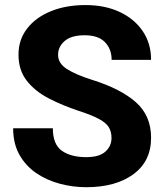

<svg xmlns="http://www.w3.org/2000/svg" viewBox="-20 -741 661 770"><path d="M427.2 -187.5Q427.2 -211.4 417.2 -229.2Q407.2 -247.1 378.7 -262.9Q350.1 -278.8 294.4 -296.9Q231 -317.9 176 -346.2Q121.1 -374.5 87.6 -417Q54.2 -459.5 54.2 -522Q54.2 -582 88.9 -626.7Q123.5 -671.4 184.1 -696Q244.6 -720.7 322.8 -720.7Q400.9 -720.7 460.2 -692.9Q519.5 -665 552.7 -615.7Q585.9 -566.4 585.9 -501H427.7Q427.7 -544.4 400.9 -572Q374 -599.6 319.3 -599.6Q266.1 -599.6 239.5 -576.7Q212.9 -553.7 212.9 -521Q212.9 -486.8 248.5 -464.1Q284.2 -441.4 349.1 -420.9Q463.4 -385.3 524.7 -331.3Q585.9 -277.3 585.9 -188.5Q585.9 -94.2 514.9 -42.2Q443.8 9.8 325.7 9.8Q272 9.8 219.7 -4.2Q167.5 -18.1 125.2 -46.9Q83 -75.7 57.9 -120.4Q32.7 -165 32.7 -226.6H191.9Q191.9 -162.1 228 -136.5Q264.2 -110.8 325.7 -110.8Q378.4 -110.8 402.8 -133.1Q427.2 -155.3 427.2 -187.5Z"/></svg>

Font: Vazirmatn RD UI ExtraBold
Style: Regular
Weight: 800
Designer: Saber Rastikerdar
Foundry: Saber Rastikerdar
Version: Version 33.003